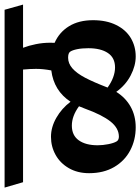

<svg xmlns="http://www.w3.org/2000/svg" viewBox="70 -715 623 853"><g transform="rotate(-90 381.5 -288.5)"><path d="M718.3 -186.5Q718.3 -127 697 -84Q675.8 -41 639.2 -19Q602.5 2.9 557.1 2.9Q515.6 2.9 472.7 -19.5Q429.7 -42 399.9 -83.5Q374 -42 333.7 -19.5Q293.5 2.9 242.2 2.9Q186.5 2.9 139.9 -21.5Q93.3 -45.9 65.9 -92.8Q38.6 -139.6 38.6 -204.1Q38.6 -255.4 60.8 -293.9Q83 -332.5 119.9 -353Q156.7 -373.5 200.2 -373.5Q243.2 -373.5 284.9 -349.6Q326.7 -325.7 356 -286.6Q404.8 -360.8 495.1 -372.1Q502 -408.2 502 -439.9Q502 -466.3 499 -497.6H-1.5L-25.4 -579.6H764.6L787.6 -497.6H595.7Q605.5 -472.2 611.8 -440.7Q618.2 -409.2 618.2 -376.5Q618.2 -363.8 617.7 -357.4Q664.6 -336.9 691.4 -293.5Q718.3 -250 718.3 -186.5ZM593.8 -207.5Q593.8 -236.3 589.4 -257.6Q585 -278.8 578.1 -288.6Q571.8 -297.4 551.8 -297.4Q525.9 -297.4 504.2 -278.3Q482.4 -259.3 462.6 -221.7Q442.9 -184.1 419.4 -123L418.9 -122.1Q441.9 -105.5 464.6 -97.2Q487.3 -88.9 508.3 -88.9Q551.3 -88.9 572.5 -120.6Q593.8 -152.3 593.8 -207.5ZM325.2 -222.2Q332 -240.7 335.9 -249Q292.5 -280.8 250 -280.8Q206.5 -280.8 184.6 -250Q162.6 -219.2 162.6 -166Q162.6 -143.1 167.5 -118.7Q172.4 -94.2 179.7 -82Q182.6 -76.7 188.5 -74.2Q194.3 -71.8 200.7 -71.8Q238.8 -71.8 268.6 -109.6Q298.3 -147.5 325.2 -222.2Z"/></g></svg>

Font: Vesper Libre
Style: Bold
Weight: 700
Designer: Robert Keller & Kimya Gandhi
Foundry: Mota Italic
Version: Version 1.058